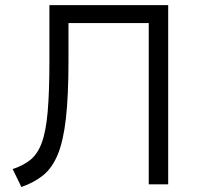

<svg xmlns="http://www.w3.org/2000/svg" viewBox="-20 -720 774 750"><path d="M63.5 10.5 29.5 -59.5Q71.5 -73.5 99.2 -96Q127 -118.5 143.2 -162.5Q159.5 -206.5 166.2 -283.2Q173 -360 173 -482V-700H637V0H561V-630H247.5V-483.5Q247.5 -346 237.5 -257.8Q227.5 -169.5 205.8 -116.8Q184 -64 148.8 -35.5Q113.5 -7 63.5 10.5Z"/></svg>

Font: Geologica ExtraLight
Style: Regular
Weight: 200
Designer: Sindre Bremnes, Frode Helland
Foundry: Monokrom Skriftforlag AS
Version: Version 1.010; ttfautohint (v1.8.4.7-5d5b);gftools[0.9.28]